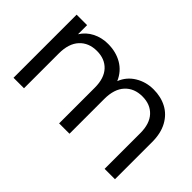

<svg xmlns="http://www.w3.org/2000/svg" viewBox="-75 -869 1179 1179"><g transform="rotate(45 515.0 -279.0)"><path d="M736 -558Q800 -558 850 -531.5Q900 -505 929 -452Q958 -399 958 -323V0H868V-310Q868 -392 827.5 -435.5Q787 -479 718 -479Q647 -479 605 -433.5Q563 -388 563 -302V0H473V-310Q473 -392 432.5 -435.5Q392 -479 323 -479Q252 -479 210 -433.5Q168 -388 168 -302V0H77V-548H168V-469Q195 -512 240.5 -535Q286 -558 341 -558Q410 -558 463 -527Q516 -496 542 -436Q565 -494 618 -526Q671 -558 736 -558Z"/></g></svg>

Font: DVN-Poppins
Style: Regular
Weight: 400
Designer: Ninad Kale (Devanagari), Jonny Pinhorn (Latin)
Foundry: Indian Type Foundry
Version: 4.004